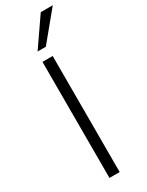

<svg xmlns="http://www.w3.org/2000/svg" viewBox="-242 -973 773 1010"><g transform="rotate(-30 144.5 -468.0)"><path d="M93 0V-705H155V0ZM98 -765 216 -936H289L148 -765Z"/></g></svg>

Font: Mulish Light
Style: Regular
Weight: 300
Designer: Vernon Adams
Foundry: Vernon Adams
Version: Version 3.603; ttfautohint (v1.8.3)